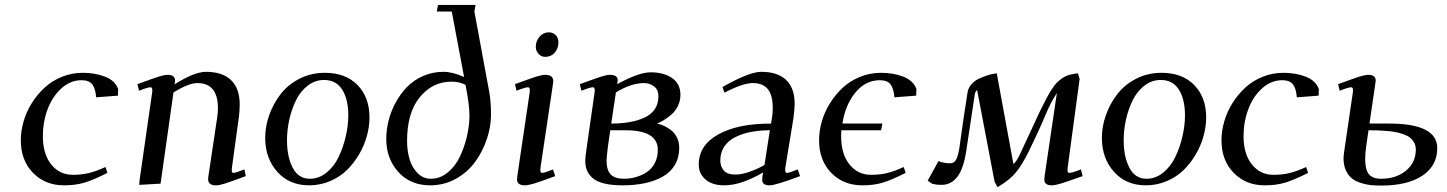

<svg xmlns="http://www.w3.org/2000/svg" viewBox="-20 -749 5901 783"><path d="M64.9 -176.8Q64.9 -214.8 76.2 -253.9Q87.4 -293 109.6 -328.4Q131.8 -363.8 161.9 -391.6Q191.9 -419.4 232.4 -435.8Q272.9 -452.1 317.9 -452.1Q367.2 -452.1 408 -436.5Q448.7 -420.9 461.9 -386.2L460.9 -358.9L372.1 -352.1Q369.6 -386.7 356.7 -404.3Q343.8 -421.9 313 -421.9Q267.1 -421.9 230.2 -388.4Q193.4 -355 174.1 -303.2Q154.8 -251.5 154.8 -193.8Q154.8 -121.1 188.7 -78.6Q222.7 -36.1 276.9 -36.1Q314.5 -36.1 344.2 -43.7Q374 -51.3 410.2 -67.9L418 -43.9Q361.8 -15.6 325.4 -4.4Q289.1 6.8 241.2 6.8Q164.1 6.8 114.5 -44.2Q64.9 -95.2 64.9 -176.8Z M540.5 -405.8Q604.5 -429.2 627.2 -436.5Q649.9 -443.8 663.6 -443.8Q693.8 -443.8 693.8 -420.9Q693.8 -416 692.9 -411.1L691.4 -404.8Q772.5 -456.1 819.8 -456.1Q887.2 -456.1 922.4 -422.1Q957.5 -388.2 957.5 -323.2Q957.5 -298.8 954.6 -274.9L925.8 -64.9Q922.9 -43.9 931.6 -43.9Q940.9 -43.9 976.6 -58.1L982.4 -30.8Q918.9 -7.3 896.7 -0.2Q874.5 6.8 860.8 6.8Q828.6 6.8 828.6 -19Q828.6 -23.4 830.6 -35.2L865.7 -270Q868.7 -291.5 868.7 -308.1Q868.7 -410.2 784.7 -410.2Q749.5 -410.2 687.5 -372.1L634.8 0L547.9 4.9L549.8 -19L600.6 -372.1Q603.5 -393.1 593.8 -393.1Q582.5 -393.1 546.9 -378.9Z M1061.5 -187Q1061.5 -233.4 1078.1 -280Q1094.7 -326.7 1124.5 -365.2Q1154.3 -403.8 1201.4 -428Q1248.5 -452.1 1304.7 -452.1Q1389.2 -452.1 1438 -402.3Q1486.8 -352.5 1486.8 -270Q1486.8 -233.4 1476.3 -194.8Q1465.8 -156.2 1444.8 -120.1Q1423.8 -84 1395 -55.7Q1366.2 -27.3 1325.9 -10.3Q1285.6 6.8 1240.7 6.8Q1160.2 6.8 1110.8 -48.3Q1061.5 -103.5 1061.5 -187ZM1150.4 -176.8Q1150.4 -109.4 1173.8 -64.7Q1197.3 -20 1243.7 -20Q1280.8 -20 1311.8 -45.2Q1342.8 -70.3 1361.3 -109.6Q1379.9 -148.9 1390.1 -193.1Q1400.4 -237.3 1400.4 -278.8Q1400.4 -344.2 1375.5 -383.5Q1350.6 -422.9 1301.8 -422.9Q1265.1 -422.9 1235.4 -400.1Q1205.6 -377.4 1187.5 -340.8Q1169.4 -304.2 1159.9 -261.7Q1150.4 -219.2 1150.4 -176.8Z M1555.2 -182.1Q1555.2 -218.8 1564.5 -256.3Q1573.7 -293.9 1593 -329.8Q1612.3 -365.7 1639.4 -393.8Q1666.5 -421.9 1705.1 -439Q1743.7 -456.1 1788.6 -456.1Q1825.2 -456.1 1872.6 -435.1L1822.3 -702.1H1761.2L1766.6 -729H1919.4L1914.6 -702.1L1975.6 -372.1Q1982.4 -331.5 1982.4 -282.2Q1982.4 -231.9 1965.1 -180.9Q1947.8 -129.9 1917 -87.9Q1886.2 -45.9 1838.4 -19.5Q1790.5 6.8 1734.4 6.8Q1653.3 6.8 1604.2 -47.9Q1555.2 -102.5 1555.2 -182.1ZM1640.1 -174.8Q1640.1 -134.8 1649.9 -100.8Q1659.7 -66.9 1682.4 -43.5Q1705.1 -20 1737.3 -20Q1774.4 -20 1805.4 -45.2Q1836.4 -70.3 1855.2 -109.6Q1874 -148.9 1884.3 -193.1Q1894.5 -237.3 1894.5 -278.8Q1894.5 -322.3 1878.4 -402.8Q1854.5 -416 1821.3 -416Q1744.1 -416 1692.1 -352.8Q1640.1 -289.6 1640.1 -174.8Z M2080.1 -405.8Q2144 -429.2 2166.7 -436.5Q2189.5 -443.8 2203.1 -443.8Q2236.3 -443.8 2236.3 -418Q2236.3 -413.6 2234.4 -401.9L2184.1 -64.9Q2181.2 -43.9 2191.4 -43.9Q2200.7 -43.9 2235.4 -58.1L2244.1 -30.8Q2183.6 -8.3 2158.7 -0.7Q2133.8 6.8 2120.1 6.8Q2088.4 6.8 2088.4 -18.1Q2088.4 -21.5 2090.3 -35.2L2140.1 -372.1Q2143.1 -393.1 2133.3 -393.1Q2122.1 -393.1 2086.4 -378.9ZM2165 -558.1Q2165 -581.5 2180.4 -599.4Q2195.8 -617.2 2218.3 -617.2Q2234.4 -617.2 2245.8 -606.2Q2257.3 -595.2 2257.3 -576.2Q2257.3 -551.3 2242.2 -534.2Q2227.1 -517.1 2203.1 -517.1Q2187 -517.1 2176 -529.8Q2165 -542.5 2165 -558.1Z M2344.7 -405.8Q2408.7 -429.2 2431.4 -436.5Q2454.1 -443.8 2467.8 -443.8Q2499 -443.8 2499 -421.9Q2499 -416 2498 -411.1L2497.1 -405.8Q2584.5 -454.1 2633.8 -454.1Q2686.5 -454.1 2720.7 -430.9Q2754.9 -407.7 2754.9 -361.8Q2754.9 -337.4 2744.1 -315.9Q2733.4 -294.4 2716.6 -280.5Q2699.7 -266.6 2685.8 -258.3Q2671.9 -250 2659.7 -245.1Q2673.8 -242.2 2687.7 -235.8Q2701.7 -229.5 2716.6 -218.3Q2731.4 -207 2740.7 -188.2Q2750 -169.4 2750 -146Q2750 -106.4 2732.2 -76.4Q2714.4 -46.4 2682.6 -28.6Q2650.9 -10.7 2609.9 -2Q2568.8 6.8 2519 6.8Q2473.6 6.8 2442.4 -1.2Q2411.1 -9.3 2395.3 -24.2Q2379.4 -39.1 2373 -55.7Q2366.7 -72.3 2366.7 -94.2Q2366.7 -107.9 2373 -149.9L2404.8 -372.1Q2407.7 -393.1 2397.9 -393.1Q2386.7 -393.1 2351.1 -378.9ZM2453.6 -95.2Q2453.6 -55.2 2470.5 -37.6Q2487.3 -20 2523.9 -20Q2549.8 -20 2573.5 -26.9Q2597.2 -33.7 2617.7 -47.1Q2638.2 -60.5 2650.4 -84Q2662.6 -107.4 2662.6 -138.2Q2662.6 -217.8 2530.8 -217.8H2468.8L2459 -150.9Q2453.6 -103.5 2453.6 -95.2ZM2472.7 -245.1Q2513.7 -245.1 2547.4 -251Q2581.1 -256.8 2608.2 -269.3Q2635.3 -281.7 2650.1 -303.5Q2665 -325.2 2665 -355Q2665 -384.3 2646.7 -397.2Q2628.4 -410.2 2606.9 -410.2Q2553.7 -410.2 2491.7 -372.1Z M2829.6 -78.1Q2829.6 -156.2 2908.9 -200.7Q2988.3 -245.1 3124.5 -245.1L3128.4 -269Q3131.3 -283.7 3131.3 -309.1Q3131.3 -360.8 3111.3 -385.5Q3091.3 -410.2 3050.3 -410.2Q3008.8 -410.2 2934.6 -371.1L2926.3 -394Q3035.2 -456.1 3084.5 -456.1Q3150.9 -456.1 3185.8 -423.1Q3220.7 -390.1 3220.7 -325.2Q3220.7 -304.7 3215.3 -264.2L3182.6 -64.9Q3179.7 -43.9 3189.5 -43.9Q3198.7 -43.9 3233.4 -58.1L3242.7 -30.8Q3143.1 6.8 3118.7 6.8Q3088.4 6.8 3088.4 -15.1Q3088.4 -25.4 3090.3 -35.2L3092.3 -45.9Q3002 6.8 2933.6 6.8Q2885.3 6.8 2857.4 -16.8Q2829.6 -40.5 2829.6 -78.1ZM2917.5 -94.2Q2917.5 -70.3 2931.6 -53.7Q2945.8 -37.1 2978.5 -37.1Q3006.3 -37.1 3040 -49.6Q3073.7 -62 3097.7 -76.2L3119.6 -217.8Q3078.1 -217.8 3042.7 -210.9Q3007.3 -204.1 2978.8 -189.9Q2950.2 -175.8 2933.8 -151.4Q2917.5 -127 2917.5 -94.2Z M3320.3 -176.8Q3320.3 -214.8 3331.5 -253.9Q3342.8 -293 3365 -328.4Q3387.2 -363.8 3417.2 -391.6Q3447.3 -419.4 3487.8 -435.8Q3528.3 -452.1 3573.2 -452.1Q3622.6 -452.1 3663.3 -436.5Q3704.1 -420.9 3717.3 -386.2L3716.3 -358.9L3627.4 -352.1Q3625 -386.7 3612.1 -404.3Q3599.1 -421.9 3568.4 -421.9Q3509.3 -421.9 3468 -371.1Q3426.8 -320.3 3415.5 -245.1H3578.6L3573.2 -217.8H3411.1Q3410.2 -203.6 3410.2 -193.8Q3410.2 -121.1 3444.1 -78.6Q3478 -36.1 3532.2 -36.1Q3569.8 -36.1 3599.6 -43.7Q3629.4 -51.3 3665.5 -67.9L3673.3 -43.9Q3617.2 -15.6 3580.8 -4.4Q3544.4 6.8 3496.6 6.8Q3419.4 6.8 3369.9 -44.2Q3320.3 -95.2 3320.3 -176.8Z M3763.2 -12.2 3807.1 -91.8Q3831.5 -83 3854 -83Q3870.1 -83 3878.4 -96.9Q3886.7 -110.8 3892.1 -143.1Q3910.6 -277.8 3925.8 -372.1Q3928.7 -390.6 3941.9 -405.5Q3955.1 -420.4 3972.2 -428.2Q3989.3 -436 4005.9 -441.4Q4022.5 -446.8 4033.7 -448.2L4044.9 -450.2L4112.8 -80.1Q4125 -88.9 4140.1 -121.1L4222.2 -297.9Q4238.3 -329.6 4247.1 -346.7Q4255.9 -363.8 4268.1 -383.1Q4280.3 -402.3 4289.6 -411.6Q4298.8 -420.9 4312.3 -430.2Q4325.7 -439.5 4340.6 -443.6Q4355.5 -447.8 4376 -450.2L4382.8 -426.8L4334 -64.9Q4331.1 -43.9 4340.8 -43.9Q4352.5 -43.9 4388.2 -58.1L4395 -30.8Q4332 -8.3 4307.4 -0.7Q4282.7 6.8 4269 6.8Q4238.8 6.8 4238.8 -17.1Q4238.8 -21.5 4240.7 -35.2L4290 -369.1Q4266.6 -335.4 4242.2 -276.9Q4213.9 -209.5 4177.7 -136.2Q4149.4 -78.1 4123.5 -46.4Q4097.7 -14.6 4047.9 14.2L4036.1 -7.8L3964.8 -381.8Q3959.5 -377.9 3957.3 -372.1Q3955.1 -366.2 3953.1 -350.1L3921.9 -143.1Q3911.1 -64.5 3885.5 -29.8Q3859.9 4.9 3819.8 4.9Q3798.3 4.9 3780.8 0Z M4473.6 -187Q4473.6 -233.4 4490.2 -280Q4506.8 -326.7 4536.6 -365.2Q4566.4 -403.8 4613.5 -428Q4660.6 -452.1 4716.8 -452.1Q4801.3 -452.1 4850.1 -402.3Q4898.9 -352.5 4898.9 -270Q4898.9 -233.4 4888.4 -194.8Q4877.9 -156.2 4856.9 -120.1Q4835.9 -84 4807.1 -55.7Q4778.3 -27.3 4738 -10.3Q4697.8 6.8 4652.8 6.8Q4572.3 6.8 4522.9 -48.3Q4473.6 -103.5 4473.6 -187ZM4562.5 -176.8Q4562.5 -109.4 4585.9 -64.7Q4609.4 -20 4655.8 -20Q4692.9 -20 4723.9 -45.2Q4754.9 -70.3 4773.4 -109.6Q4792 -148.9 4802.2 -193.1Q4812.5 -237.3 4812.5 -278.8Q4812.5 -344.2 4787.6 -383.5Q4762.7 -422.9 4713.9 -422.9Q4677.2 -422.9 4647.5 -400.1Q4617.7 -377.4 4599.6 -340.8Q4581.5 -304.2 4572 -261.7Q4562.5 -219.2 4562.5 -176.8Z M4961.4 -176.8Q4961.4 -214.8 4972.7 -253.9Q4983.9 -293 5006.1 -328.4Q5028.3 -363.8 5058.3 -391.6Q5088.4 -419.4 5128.9 -435.8Q5169.4 -452.1 5214.4 -452.1Q5263.7 -452.1 5304.4 -436.5Q5345.2 -420.9 5358.4 -386.2L5357.4 -358.9L5268.6 -352.1Q5266.1 -386.7 5253.2 -404.3Q5240.2 -421.9 5209.5 -421.9Q5163.6 -421.9 5126.7 -388.4Q5089.8 -355 5070.6 -303.2Q5051.3 -251.5 5051.3 -193.8Q5051.3 -121.1 5085.2 -78.6Q5119.1 -36.1 5173.3 -36.1Q5210.9 -36.1 5240.7 -43.7Q5270.5 -51.3 5306.6 -67.9L5314.5 -43.9Q5258.3 -15.6 5221.9 -4.4Q5185.5 6.8 5137.7 6.8Q5060.5 6.8 5011 -44.2Q4961.4 -95.2 4961.4 -176.8Z M5437 -405.8Q5501 -429.2 5523.7 -436.5Q5546.4 -443.8 5560.1 -443.8Q5590.3 -443.8 5590.3 -419.9Q5590.3 -418.9 5587.9 -401.9L5564.9 -245.1H5645Q5841.3 -245.1 5841.3 -145Q5841.3 -73.2 5780.8 -32.7Q5720.2 7.8 5612.3 7.8Q5587.4 7.8 5567.6 5.6Q5547.9 3.4 5526.6 -3.9Q5505.4 -11.2 5491.2 -23.2Q5477.1 -35.2 5468 -55.9Q5459 -76.7 5459 -105Q5459 -115.7 5465.3 -155.8L5497.1 -372.1Q5500 -393.1 5490.2 -393.1Q5479 -393.1 5443.4 -378.9ZM5547.4 -100.1Q5547.4 -57.1 5562.5 -38.6Q5577.6 -20 5612.3 -20Q5673.8 -20 5713.9 -53.2Q5753.9 -86.4 5753.9 -139.2Q5753.9 -154.8 5747.1 -167.2Q5740.2 -179.7 5730 -187.7Q5719.7 -195.8 5703.1 -201.7Q5686.5 -207.5 5671.1 -210.4Q5655.8 -213.4 5634.3 -215.1Q5612.8 -216.8 5597.4 -217.3Q5582 -217.8 5561 -217.8L5551.3 -150.9Q5547.4 -124 5547.4 -100.1Z"/></svg>

Font: Dehuti
Style: Bold-Italic
Weight: 700
Version: Version 1.2